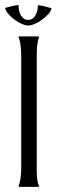

<svg xmlns="http://www.w3.org/2000/svg" viewBox="-40 -730 221 750"><path d="M103.5 -78.6Q103.5 -70.8 103.5 -60.8Q103.5 -50.8 104.2 -40.5Q105 -30.3 106.9 -20.5Q108.9 -10.7 112.3 -3.9V-1L111.8 0H35.6Q35.2 0 34.2 -0.5Q33.2 -1 32.7 -1V-3.9Q35.6 -10.7 37.8 -20.5Q40 -30.3 41 -40.5Q42 -50.8 42.5 -61Q43 -71.3 43 -78.6V-509.3Q43 -516.6 42.5 -526.6Q42 -536.6 41 -547.4Q40 -558.1 37.8 -567.6Q35.6 -577.1 32.7 -584V-586.9Q33.2 -586.9 34.2 -587.4Q35.2 -587.9 35.6 -587.9H110.4L111.8 -586.9H112.3V-584Q109.4 -576.7 107.4 -566.9Q105.5 -557.1 104.7 -547.1Q104 -537.1 103.8 -527.1Q103.5 -517.1 103.5 -509.3ZM108.4 -709.5Q121.6 -708.5 134.5 -705.1Q147.5 -701.7 160.2 -698.2L161.1 -696.3Q158.7 -686 148.2 -674.3Q137.7 -662.6 124 -652.8Q110.4 -643.1 95.9 -636.7Q81.5 -630.4 70.8 -630.4Q59.6 -630.4 45.2 -636.7Q30.8 -643.1 17.1 -653.1Q3.4 -663.1 -6.8 -674.8Q-17.1 -686.5 -20 -697.3L-19.5 -699.2Q-8.3 -702.1 6.6 -706.1Q21.5 -710 32.7 -710L33.2 -709.5Q33.2 -708.5 33 -707Q32.7 -705.6 32.7 -704.6Q32.7 -696.3 34.9 -687Q37.1 -677.7 41.5 -670.2Q45.9 -662.6 53 -657.5Q60.1 -652.3 69.8 -652.3Q80.6 -652.3 87.9 -658Q95.2 -663.6 99.6 -672.1Q104 -680.7 106 -690.4Q107.9 -700.2 107.9 -709Z"/></svg>

Font: CAT Linz
Style: Regular
Weight: 400
Designer: Peter Wiegel
Foundry: Peter Wiegel
Version: Version 1.08